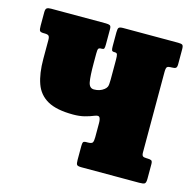

<svg xmlns="http://www.w3.org/2000/svg" viewBox="-83 -604 692 687"><g transform="rotate(15 263.0 -260.0)"><path d="M296 -402.5Q296 -418 294.2 -423.2Q292.5 -428.5 284.5 -428.5H282.5Q275 -428.5 273.5 -433.2Q272 -438 272 -448V-499Q272 -512.5 275.5 -516.2Q279 -520 292 -520H495Q507 -520 511 -517Q515 -514 515 -501V-445.5Q515 -435 511 -431.8Q507 -428.5 495.5 -428.5H492.5Q483.5 -428.5 479.2 -425.2Q475 -422 475 -405.5V-108.5Q475 -98 478.8 -94.8Q482.5 -91.5 493.5 -91.5H495.5Q506 -91.5 510.5 -89Q515 -86.5 515 -75.5V-22Q515 -6.5 510 -3.2Q505 0 490 0H276Q262.5 0 259.2 -4Q256 -8 256 -22V-73.5Q256 -84 258.2 -87.8Q260.5 -91.5 270.5 -91.5H275Q289.5 -91.5 292.8 -97Q296 -102.5 296 -116.5V-169Q296 -182.5 292.2 -189.2Q288.5 -196 274.5 -190.5Q259 -184 240.2 -179.2Q221.5 -174.5 198 -174.5Q137 -174.5 103.5 -193.2Q70 -212 57 -248.8Q44 -285.5 44 -339.5V-409Q44 -421 40 -424.8Q36 -428.5 24.5 -428.5H21.5Q9 -428.5 6.5 -433.5Q4 -438.5 4 -451.5V-501Q4 -513 8.5 -516.5Q13 -520 24 -520H227Q237.5 -520 242.2 -517.5Q247 -515 247 -504V-447.5Q247 -435.5 245.2 -432Q243.5 -428.5 237 -428.5H234.5Q226.5 -428.5 224.2 -424.5Q222 -420.5 222 -407V-372Q222 -323 226 -301.8Q230 -280.5 247 -280.5Q269 -280.5 284 -292.5Q290 -297 293 -303.2Q296 -309.5 296 -329.5Z"/></g></svg>

Font: Besley* Condensed Heavy
Style: Regular
Weight: 800
Width: 3
Designer: Owen Earl
Foundry: indestructible type*
Version: Version 3.000; ttfautohint (v1.8.3)